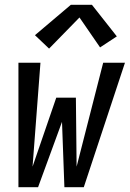

<svg xmlns="http://www.w3.org/2000/svg" viewBox="-20 -782 542 802"><path d="M57 0V-520H149L116 -86L215 -374H297L300 -86L411 -520H502L330 0H249L239 -273L139 0ZM185 -579 126 -635 276 -762H364L468 -630L398 -584L312 -709Z"/></svg>

Font: Iosevka SS04 Medium
Style: Italic
Weight: 500
Italic angle: -9°
Monospace: yes
Designer: Belleve Invis
Foundry: Belleve Invis
Version: Version 19.0.0; ttfautohint (v1.8.4)